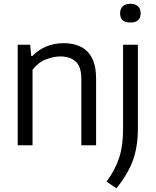

<svg xmlns="http://www.w3.org/2000/svg" viewBox="-20 -784 840 1036"><path d="M75.5 0V-542.5H143L148.5 -481.5H154Q222.5 -551 324.5 -551Q375.5 -551 414.8 -532.2Q454 -513.5 476.2 -471.2Q498.5 -429 498.5 -358.5V0H419V-355Q419 -425 388.2 -452.2Q357.5 -479.5 305 -479.5Q269 -479.5 227.2 -463.2Q185.5 -447 155.5 -407V0ZM608 232 555 196Q602.5 131 623.2 66.5Q644 2 644 -85V-542.5H724V-89.5Q724 7.5 697 81.8Q670 156 608 232ZM683.5 -662.5Q628 -662.5 628 -712.5Q628 -736 642.2 -749.8Q656.5 -763.5 683.5 -763.5Q710.5 -763.5 724.8 -749.8Q739 -736 739 -712.5Q739 -662.5 683.5 -662.5Z"/></svg>

Font: Encode Sans
Style: Regular
Weight: 400
Designer: Multiple Designers
Foundry: Impallari Type
Version: Version 3.002; ttfautohint (v1.8.3) -l 8 -r 50 -G 200 -x 14 